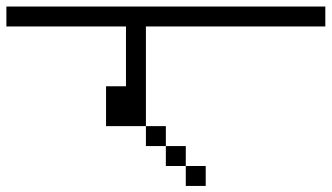

<svg xmlns="http://www.w3.org/2000/svg" viewBox="-20 -708 1040 602"><path d="M625 -125V-187.5H562.5V-125ZM1000 -625V-687.5H0V-625H375V-437.5H312.5Q312.5 -437.5 312.5 -312.5H437.5V-250H500V-187.5H562.5V-250H500V-312.5H437.5V-625Z"/></svg>

Font: BFUnifontExMono
Style: Regular
Weight: 500
Version: Version 15.0.06